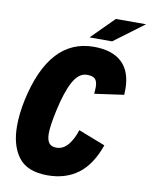

<svg xmlns="http://www.w3.org/2000/svg" viewBox="-95 -935 794 1014"><g transform="rotate(10 302.5 -428.0)"><path d="M27 -219Q27 -285 43 -360Q117 -701 355 -701Q454 -701 505.5 -652.5Q557 -604 557 -509Q557 -489 556 -479L399 -457Q401 -483 401 -492Q401 -522 389 -535.5Q377 -549 345 -549Q301 -549 270.5 -494Q240 -439 217 -333Q199 -250 199 -209Q199 -176 211 -159Q223 -142 251 -142Q287 -142 313 -172.5Q339 -203 355 -254L499 -198Q461 -90 394 -40Q327 10 230 10Q121 10 74 -52.5Q27 -115 27 -219ZM443 -866H605L444 -746H323Z"/></g></svg>

Font: Decalotype Black Italic
Style: Regular
Weight: 900
Italic angle: -12°
Designer: Alfredo Marco Pradil
Foundry: Alfredo Marco Pradil
Version: Version 1.0